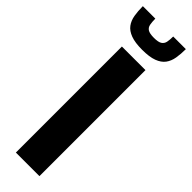

<svg xmlns="http://www.w3.org/2000/svg" viewBox="-301 -884 881 881"><g transform="rotate(45 139.5 -443.5)"><path d="M63 0V-688H216V0ZM139 -743Q93 -743 65 -753.5Q37 -764 23 -783Q9 -802 4.5 -828.5Q0 -855 0 -887H81Q81 -865 84 -850Q87 -835 99 -827.5Q111 -820 139 -820Q167 -820 179 -828Q191 -836 194 -850.5Q197 -865 197 -887H279Q279 -855 274.5 -828.5Q270 -802 256 -783Q242 -764 214 -753.5Q186 -743 139 -743Z"/></g></svg>

Font: Saira SemiCondensed
Style: Bold
Weight: 700
Width: 4
Designer: Hector Gatti with collaboration of the Omnibus-Type team
Foundry: Omnibus-Type
Version: Version 1.101